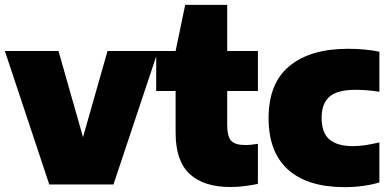

<svg xmlns="http://www.w3.org/2000/svg" viewBox="-26 -760 1610 791"><path d="M177 0 -6 -550H215L316 -195L417 -550H625L441.5 0Z M923.5 10.5Q813.5 10.5 755.5 -43.2Q697.5 -97 697.5 -212.5V-385H617.5V-550H697.5L737 -740H910V-550H1036.5V-385H910V-245.5Q910 -197.5 926.5 -180Q943 -162.5 984.5 -162.5Q996 -162.5 1008.5 -163.8Q1021 -165 1036.5 -167.5V-2.5Q1014 2.5 983.2 6.5Q952.5 10.5 923.5 10.5Z M1393.5 11Q1241.5 11 1161 -61Q1080.5 -133 1080.5 -273.5Q1080.5 -417 1166.5 -488Q1252.5 -559 1407.5 -559Q1478.5 -559 1537 -547V-382Q1511 -386 1487.2 -388Q1463.5 -390 1438.5 -390Q1364.5 -390 1331.8 -362Q1299 -334 1299 -275Q1299 -213 1331.2 -185.5Q1363.5 -158 1427.5 -158Q1453 -158 1478.2 -161.8Q1503.5 -165.5 1537 -173.5V-8.5Q1508 0.5 1470.8 5.8Q1433.5 11 1393.5 11Z"/></svg>

Font: Encode Sans Black
Style: Regular
Weight: 900
Designer: Multiple Designers
Foundry: Impallari Type
Version: Version 3.002; ttfautohint (v1.8.3) -l 8 -r 50 -G 200 -x 14 